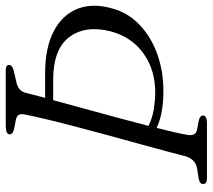

<svg xmlns="http://www.w3.org/2000/svg" viewBox="-56 -684 740 668"><g transform="rotate(-90 314.0 -350.0)"><path d="M179.5 -71.5Q172 -38 199 -34L228 -28.5Q246 -24.5 246 -13.5Q246 -7 239 -3.5Q232 0 222.5 0H27.5Q8 0 8 -13Q6.5 -25 28 -29L60 -34Q92 -38.5 103.5 -71.5Q109.5 -95 120.8 -137.5Q132 -180 147 -234Q162 -288 177.8 -346Q193.5 -404 208 -459.2Q222.5 -514.5 233.2 -559.2Q244 -604 249 -630.5Q252.5 -645.5 248.8 -653.8Q245 -662 230 -665L199.5 -671Q180.5 -675 180.5 -686.5Q180.5 -700 211 -700H403Q422 -700 422 -688.5Q422 -676.5 399 -671.5L364.5 -663.5Q333.5 -658 326 -633.5Q322.5 -620 317.8 -602.2Q313 -584.5 307.5 -563H392.5Q482 -563 539 -533.2Q596 -503.5 617 -451.2Q638 -399 619 -331Q604.5 -276 562.8 -235.5Q521 -195 460.2 -173Q399.5 -151 328 -151.5Q294.5 -151.5 262 -157Q229.5 -162.5 203 -175Q194 -139.5 187.8 -112.8Q181.5 -86 179.5 -71.5ZM323.5 -180Q402 -179 460.2 -219.5Q518.5 -260 539 -335Q561 -423 519 -479Q477 -535 369.5 -535H299.5Q286.5 -486.5 270.5 -428.5Q254.5 -370.5 238.8 -312.2Q223 -254 210 -203.5Q236.5 -190 267.8 -185Q299 -180 323.5 -180Z"/></g></svg>

Font: Fraunces 9pt S000 Light
Style: Italic
Weight: 300
Italic angle: -16°
Version: Version 1.000; ttfautohint (v1.8.3)